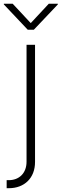

<svg xmlns="http://www.w3.org/2000/svg" viewBox="-47 -780 322 1004"><path d="M91.8 -545.9V65.9C91.8 126.5 52.2 162.1 -1 162.1H-12.2V204.1H-0.5C79.6 204.1 136.7 151.9 136.2 65.9V-545.9ZM19.5 -760.3H-26.9V-756.8L98.1 -624.5H129.9L255.4 -756.8V-760.3H208L113.8 -659.2Z"/></svg>

Font: Raveo ExtraLight
Style: Regular
Weight: 200
Designer: Jakub Foglar, Rasmus Andersson (Inter)
Foundry: Jakubfoglar.com
Version: Version 1.100;Glyphs 3.2.3 (3260)